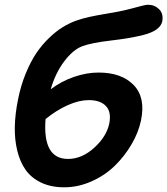

<svg xmlns="http://www.w3.org/2000/svg" viewBox="-20 -734 708 813"><path d="M252 59.1Q195.8 59.1 154.3 39.3Q112.8 19.5 88.6 -14.6Q64.5 -48.8 53 -96.4Q41.5 -144 42.7 -197.8Q43.9 -251.5 56.2 -312Q67.9 -371.6 88.9 -422.6Q109.9 -473.6 134 -509.3Q158.2 -544.9 187.7 -573.2Q217.3 -601.6 244.6 -618.4Q272 -635.3 300.8 -646Q328.6 -655.8 359.6 -662.6Q390.6 -669.4 428.2 -675.5Q465.8 -681.6 481.9 -685.1Q507.3 -689.9 535.6 -697.5Q564 -705.1 581.3 -709.5Q598.6 -713.9 606.9 -713.9Q634.3 -713.9 653.6 -695.1Q672.9 -676.3 667 -643.1Q658.2 -604 586.9 -585.9Q531.2 -571.8 449 -562.3Q366.7 -552.7 328.1 -538.1Q289.1 -523.4 251.7 -473.9Q214.4 -424.3 194.8 -356Q239.7 -390.1 293.2 -408.4Q346.7 -426.8 397 -426.8Q495.1 -426.8 546.1 -373.8Q597.2 -320.8 577.1 -224.1Q566.4 -173.3 537.1 -123Q507.8 -72.8 466.1 -32Q424.3 8.8 367.7 33.9Q311 59.1 252 59.1ZM356 -310.1Q315.4 -310.1 267.8 -289.1Q220.2 -268.1 172.9 -230Q159.7 -61 268.1 -61Q326.7 -61 379.2 -108.6Q431.6 -156.2 442.9 -211.9Q452.1 -260.7 428.2 -285.4Q404.3 -310.1 356 -310.1Z"/></svg>

Font: Shantell Sans Bouncy
Style: Italic
Weight: 600
Italic angle: -11.31°
Designer: Stephen Nixon, Anya Danilova, Shantell Martin
Foundry: Arrow Type
Version: Version 1.006;[9816181b4]